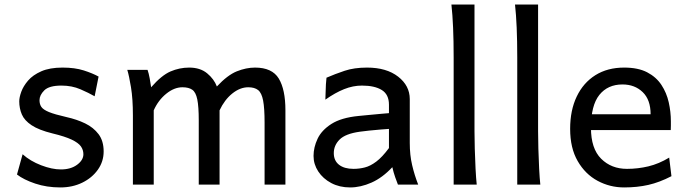

<svg xmlns="http://www.w3.org/2000/svg" viewBox="-20 -801 2982 833"><path d="M407.7 -468.8 390.6 -383.3Q366.2 -397.5 329.1 -413.6Q292 -429.7 246.6 -429.7Q192.9 -429.7 172.1 -408.9Q151.4 -388.2 151.4 -366.2Q151.4 -349.1 159.4 -337.2Q167.5 -325.2 192.4 -314.9Q217.3 -304.7 268.6 -293Q313 -283.2 349.4 -265.6Q385.7 -248 407.7 -218.8Q429.7 -189.5 429.7 -144Q429.7 -100.1 404.5 -64.7Q379.4 -29.3 336.9 -8.5Q294.4 12.2 241.7 12.2Q182.6 12.2 132.6 -4.6Q82.5 -21.5 53.7 -43.9L78.1 -131.8Q111.3 -102.1 158.4 -84Q205.6 -65.9 244.1 -65.9Q287.1 -65.9 314.5 -86.2Q341.8 -106.4 341.8 -131.8Q341.8 -150.4 331.1 -165.8Q320.3 -181.2 291.3 -195.1Q262.2 -209 207.5 -222.2Q148.4 -236.8 117.2 -257.6Q85.9 -278.3 74.7 -304.7Q63.5 -331.1 63.5 -361.3Q63.5 -378.4 72.3 -402.8Q81.1 -427.2 101.8 -451.4Q122.6 -475.6 159.2 -491.7Q195.8 -507.8 251.5 -507.8Q304.7 -507.8 343.5 -495.4Q382.3 -482.9 407.7 -468.8Z M932.6 -322.3V0H842.3V-278.3Q842.3 -338.9 835.9 -369.9Q829.6 -400.9 814.2 -411.6Q798.8 -422.4 771.5 -422.4Q735.8 -422.4 701.2 -394.3Q666.5 -366.2 647 -322.3V0H556.6V-300.3Q556.6 -372.1 548.3 -422.4Q540 -472.7 532.2 -498H620.1Q625.5 -482.9 629.4 -461.4Q633.3 -439.9 635.7 -422.4Q680.7 -474.1 719.7 -491Q758.8 -507.8 800.8 -507.8Q848.6 -507.8 878.7 -482.9Q908.7 -458 920.9 -425.8Q966.8 -475.1 1007.3 -491.5Q1047.9 -507.8 1086.4 -507.8Q1160.6 -507.8 1189.5 -460.2Q1218.3 -412.6 1218.3 -322.3V0H1127.9V-268.6Q1127.9 -331.5 1121.6 -364.7Q1115.2 -397.9 1099.9 -410.2Q1084.5 -422.4 1057.1 -422.4Q1021.5 -422.4 987.8 -395.3Q954.1 -368.2 932.6 -322.3Z M1499 12.2Q1453.1 12.2 1417.2 -6.8Q1381.3 -25.9 1360.8 -57.1Q1340.3 -88.4 1340.3 -124.5Q1340.3 -161.6 1357.7 -198.7Q1375 -235.8 1417.7 -263.2Q1460.4 -290.5 1535.6 -297.9Q1552.7 -299.8 1580.1 -302.2Q1607.4 -304.7 1632.6 -307.1Q1657.7 -309.6 1667.5 -310.1V-346.7Q1667.5 -391.1 1636.5 -410.4Q1605.5 -429.7 1550.3 -429.7Q1511.7 -429.7 1473.1 -414.3Q1434.6 -398.9 1391.6 -368.7Q1392.1 -379.4 1392.6 -397.9Q1393.1 -416.5 1394 -435.1Q1395 -453.6 1396.5 -463.9Q1433.6 -480 1475.1 -493.9Q1516.6 -507.8 1572.3 -507.8Q1656.7 -507.8 1707.3 -468.5Q1757.8 -429.2 1757.8 -371.1V-180.7Q1757.8 -127.9 1768.1 -84.5Q1778.3 -41 1794.4 0H1706.5Q1701.7 -11.7 1694.6 -32Q1687.5 -52.2 1682.1 -75.7Q1639.2 -29.8 1591.8 -8.8Q1544.4 12.2 1499 12.2ZM1513.7 -68.4Q1538.6 -68.4 1562.7 -74.5Q1586.9 -80.6 1612.5 -99.9Q1638.2 -119.1 1667.5 -158.7V-241.7Q1655.3 -241.2 1630.9 -239Q1606.4 -236.8 1581.3 -234.4Q1556.2 -231.9 1540.5 -229.5Q1478.5 -220.7 1453.4 -195.6Q1428.2 -170.4 1428.2 -136.7Q1428.2 -104 1450.9 -86.2Q1473.6 -68.4 1513.7 -68.4Z M2038.6 -781.2V-231.9Q2038.6 -200.7 2039.8 -156.2Q2041 -111.8 2043.2 -69.3Q2045.4 -26.9 2048.3 0H1948.2V-551.8Q1948.2 -694.8 1938.5 -781.2Z M2314.5 -781.2V-231.9Q2314.5 -200.7 2315.7 -156.2Q2316.9 -111.8 2319.1 -69.3Q2321.3 -26.9 2324.2 0H2224.1V-551.8Q2224.1 -694.8 2214.4 -781.2Z M2890.1 -236.8H2526.9V-305.2H2802.7Q2802.7 -368.2 2768.3 -401.4Q2733.9 -434.6 2680.7 -434.6Q2616.7 -434.6 2580.3 -389.2Q2543.9 -343.8 2543.9 -246.6Q2543.9 -156.2 2588.1 -112.3Q2632.3 -68.4 2700.2 -68.4Q2747.6 -68.4 2793.2 -79.3Q2838.9 -90.3 2883.3 -117.2L2893.1 -36.6Q2841.3 -9.8 2793 1.2Q2744.6 12.2 2688 12.2Q2626 12.2 2572.5 -16.6Q2519 -45.4 2486.3 -102.1Q2453.6 -158.7 2453.6 -241.7Q2453.6 -322.8 2482.2 -382.3Q2510.7 -441.9 2563.2 -474.9Q2615.7 -507.8 2688 -507.8Q2748.5 -507.8 2787.8 -487.3Q2827.1 -466.8 2849.6 -432.6Q2872.1 -398.4 2881.3 -357.2Q2890.6 -315.9 2890.6 -274.9Q2890.6 -268.6 2890.6 -256.1Q2890.6 -243.7 2890.1 -236.8Z"/></svg>

Font: Kanchenjunga
Style: Regular
Weight: 400
Designer: Becca Hirsbrunner Spalinger
Foundry: SIL International
Version: Version 2.001